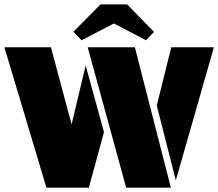

<svg xmlns="http://www.w3.org/2000/svg" viewBox="-33 -866 1007 886"><path d="M297.4 -292 362.3 -564 446.8 -256.3 377 0H181.2L-12.7 -647.9H202.1ZM755.4 0H549.3L371.6 -647.9H589.4ZM757.3 -647.9H954.1L778.3 -33.7L690.4 -378.9ZM430.7 -845.7H553.7L677.7 -718.8L640.6 -680.2L492.7 -757.8L343.3 -680.2L305.7 -719.2Z"/></svg>

Font: Black Ops One [rus by aLiNcE]
Style: Regular
Weight: 400
Designer: James Grieshaber
Foundry: James Grieshaber
Version: Version 1.002;May 25, 2024;FontCreator 13.0.0.2680 64-bit